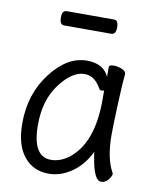

<svg xmlns="http://www.w3.org/2000/svg" viewBox="-80 -740 660 820"><g transform="rotate(10 250.0 -330.5)"><path d="M187 18Q119 18 79 -32Q39 -82 39 -175Q39 -302 109.5 -394Q180 -486 265 -486Q337 -486 361 -433V-475Q361 -485 382 -485Q399 -485 417 -477.5Q435 -470 435 -458Q430 -411 426 -306Q423 -225 423 -193Q423 -91 455 -34L457 -29Q457 -19 444.5 -3Q432 13 414 13Q398 13 387.5 -8.5Q377 -30 371 -60.5Q365 -91 363 -108Q335 -49 287 -15.5Q239 18 187 18ZM186 -42Q228 -42 266 -72Q359 -147 359 -330V-374Q357 -371 347 -371Q341 -371 338 -376Q310 -428 265 -428Q212 -428 159 -358Q106 -288 106 -180Q106 -42 186 -42ZM142 -617Q123 -617 123 -649Q123 -679 143 -679H348Q367 -679 367 -648Q367 -617 347 -617Z"/></g></svg>

Font: LXGW WenKai Mono Lite
Style: Regular
Weight: 400
Monospace: yes
Designer: LXGW / Fontworks Inc.
Foundry: LXGW / Fontworks Inc.
Version: Version 1.520; June 14, 2025